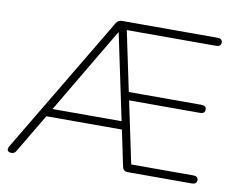

<svg xmlns="http://www.w3.org/2000/svg" viewBox="-78 -807 1126 915"><g transform="rotate(10 485.5 -349.5)"><path d="M31 6Q22 6 16.5 2Q11 -2 11 -8.5Q11 -15 15 -22L413 -689Q418 -697 424.5 -701Q431 -705 440 -705H904Q915 -705 921 -700Q927 -695 927 -686Q927 -676 921 -671Q915 -666 904 -666H459L466 -690L534 -366L517 -377H884Q895 -377 901 -372Q907 -367 907 -358Q907 -348 901 -343Q895 -338 884 -338H525L538 -348L607 -20L586 -39H904Q915 -39 921 -34Q927 -29 927 -20Q927 -10 921 -5Q915 0 904 0H592Q572 0 567 -20L528 -207L548 -195H153L172 -207L55 -10Q51 -2 45 2Q39 6 31 6ZM433 -648 182 -224 173 -234H530L524 -225L435 -648Z"/></g></svg>

Font: Nunito ExtraLight
Style: Regular
Weight: 200
Designer: Vernon Adams
Foundry: Vernon Adams
Version: Version 3.602;April 4, 2023;FontCreator 14.0.0.2856 64-bit